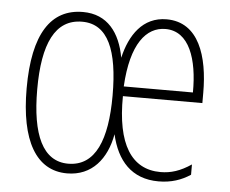

<svg xmlns="http://www.w3.org/2000/svg" viewBox="-44 -590 777 650"><g transform="rotate(5 344.0 -264.5)"><path d="M497 -539C416 -539 373 -474 355 -396C340 -480 296 -539 213 -539C104 -539 45 -451 45 -265C45 -87 101 10 206 10C291 10 340 -52 355 -136C375 -48 425 10 517 10C560 10 595 -2 625 -22V-57C588 -32 556 -22 521 -22C422 -22 370 -104 372 -267H642V-302C642 -425 607 -539 497 -539ZM496 -506C577 -506 608 -413 607 -300H372C380 -446 431 -506 496 -506ZM213 -506C301 -506 337 -419 337 -266C337 -116 300 -23 207 -23C121 -23 81 -110 81 -265C81 -420 121 -506 213 -506Z"/></g></svg>

Font: Noto Sans Bengali ExtraCondensed ExtraLight
Style: Regular
Weight: 200
Width: 2
Designer: Joana Ranito - Universal Thirst; Jelle Bosma - Monotype Design Team
Foundry: Universal Thirst ehf.
Version: Version 3.000